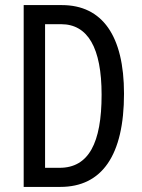

<svg xmlns="http://www.w3.org/2000/svg" viewBox="-20 -734 556 754"><path d="M467 -366C467 -593 382 -714 223 -714H73V0H217C381 0 467 -125 467 -366ZM379 -362C379 -172 328 -75 214 -75H157V-639H220C325 -639 379 -546 379 -362Z"/></svg>

Font: Noto Sans Arabic UI XCn
Style: Regular
Weight: 400
Width: 2
Designer: Monotype Design Team, Nadine Chahine and Nizar Qandah
Foundry: Monotype Imaging Inc.
Version: Version 2.010